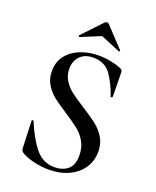

<svg xmlns="http://www.w3.org/2000/svg" viewBox="-151 -900 810 1000"><g transform="rotate(20 253.5 -400.5)"><path d="M302 -354Q353 -322 382.5 -299Q412 -276 433 -242.5Q454 -209 454 -164Q454 -113 427.5 -73Q401 -33 352.5 -10.5Q304 12 242 12Q200 12 155.5 1Q111 -10 88 -26Q79 -32 78 -45L72 -196V-197Q72 -201 77 -201.5Q82 -202 83 -198Q116 -116 158.5 -63Q201 -10 266 -10Q310 -10 339 -33.5Q368 -57 368 -112Q368 -156 348.5 -189Q329 -222 300.5 -244Q272 -266 223 -298Q175 -329 148 -350.5Q121 -372 102 -403.5Q83 -435 83 -477Q83 -529 112 -565Q141 -601 187.5 -618.5Q234 -636 285 -636Q318 -636 352 -629.5Q386 -623 410 -613Q425 -607 425 -594L427 -459Q427 -455 422.5 -454Q418 -453 416 -456Q396 -517 362.5 -566.5Q329 -616 262 -616Q217 -616 190.5 -589.5Q164 -563 164 -519Q164 -482 182.5 -453.5Q201 -425 228 -404.5Q255 -384 302 -354ZM267 -813Q273 -813 278 -808L380 -699Q381 -699 381 -697Q381 -695 378.5 -693Q376 -691 375 -692L267 -737L158 -692Q156 -691 153 -694.5Q150 -698 152 -699L255 -808Q260 -813 267 -813Z"/></g></svg>

Font: Cormorant Garamond SemiBold
Style: Regular
Weight: 600
Designer: Christian Thalmann (Catharsis Fonts)
Foundry: Catharsis Fonts
Version: Version 4.000